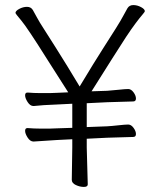

<svg xmlns="http://www.w3.org/2000/svg" viewBox="-20 -728 640 757"><path d="M90 -363Q114 -361 138 -361H177Q191 -361 204 -362L249 -364Q200 -441 168 -491Q87 -620 64 -647Q41 -674 41 -677Q41 -685 56 -693Q71 -701 86.5 -701Q102 -701 109.5 -688.5Q117 -676 125.5 -659.5Q134 -643 155.5 -610Q177 -577 200 -540Q223 -503 245.5 -467Q268 -431 294 -387Q353 -485 384.5 -534Q416 -583 437 -616.5Q458 -650 466.5 -666.5Q475 -683 482.5 -695.5Q490 -708 505.5 -708Q521 -708 536 -700Q551 -692 551 -684Q551 -681 541 -669.5Q531 -658 514.5 -636Q498 -614 476.5 -581.5Q455 -549 423 -498Q391 -447 341 -368L402 -370Q419 -371 446.5 -374Q474 -377 485.5 -377Q497 -377 506.5 -364Q516 -351 516 -339.5Q516 -328 505 -328L403 -325L322 -321V-227L402 -230Q420 -231 447 -234Q474 -237 485.5 -237Q497 -237 506.5 -224Q516 -211 516 -199.5Q516 -188 505 -188L403 -185L322 -181V-146L326 -1Q326 9 310.5 9Q295 9 279 1.5Q263 -6 263 -19L265 -147V-179L205 -176L113 -170H112Q99 -170 89 -185.5Q79 -201 79 -212Q79 -223 88 -223H90Q114 -221 138 -221H177Q191 -221 204 -222L265 -224V-319L205 -316Q148 -314 113 -310H112Q99 -310 89 -325.5Q79 -341 79 -352Q79 -363 88 -363Z"/></svg>

Font: ToneOZ-Pinyin-WenKai-Light
Style: Light
Weight: 300
Designer: Fontworks Inc.
Foundry: ToneOZ
Version: Version 0.240331